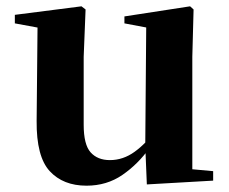

<svg xmlns="http://www.w3.org/2000/svg" viewBox="-20 -571 725 608"><path d="M254 17Q180 17 137.5 -29Q95 -75 96 -188L99 -501L130 -478L27 -497V-524L238 -551L251 -541L245 -391V-176Q245 -113 267 -88.5Q289 -64 328 -64Q370 -64 406.5 -90.5Q443 -117 471 -157L507 -103H454Q417 -51 367.5 -17Q318 17 254 17ZM445 13 440 -108V-111L443 -484L374 -497V-519L582 -551L593 -541L589 -391V-35L655 -29V1Z"/></svg>

Font: Noto Serif TC ExtraBold
Style: Regular
Weight: 800
Designer: Ryoko NISHIZUKA 西塚涼子 (kana & ideographs); Frank Grießhammer (Latin, Greek & Cyrillic); Wenlong ZHANG 张文龙 (bopomofo); San
Foundry: Adobe
Version: Version 2.002-H1;hotconv 1.1.0;makeotfexe 2.6.0